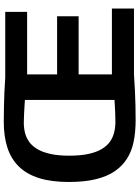

<svg xmlns="http://www.w3.org/2000/svg" viewBox="123 -872 757 1044"><g transform="rotate(-90 502.0 -349.5)"><path d="M978 0H620Q577 3 536 5Q495 7 454.5 8Q414 9 371 9Q308 9 255.5 -1.5Q203 -12 162.5 -37.5Q122 -63 93.5 -104.5Q65 -146 50 -208Q35 -270 35 -354Q35 -449 56 -516Q77 -583 118.5 -625.5Q160 -668 221 -688Q282 -708 362 -708Q404 -708 444 -707Q484 -706 524 -704.5Q564 -703 603 -700H960V-581H620V-418H936V-301H620V-120H978ZM481 -106V-593Q472 -594 460 -594.5Q448 -595 434 -596Q420 -597 406.5 -597.5Q393 -598 379.5 -598.5Q366 -599 356 -599Q327 -599 300.5 -592Q274 -585 252 -569Q230 -553 213.5 -525Q197 -497 187.5 -454.5Q178 -412 178 -352Q178 -291 187.5 -247.5Q197 -204 214 -175.5Q231 -147 253.5 -131Q276 -115 303.5 -108Q331 -101 362 -101Q386 -101 408 -102Q430 -103 449.5 -104Q469 -105 481 -106Z"/></g></svg>

Font: Georama ExtraCondensed Thin SemiBold
Style: Regular
Weight: 600
Version: Version 1.001